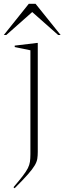

<svg xmlns="http://www.w3.org/2000/svg" viewBox="-64 -752 337 1004"><path d="M95 -489 13 -506V-513.5L129.5 -527.5H133.5V42.5Q133.5 62.5 131 78.5Q128.5 94.5 117.2 113.5Q106 132.5 81.5 160.2Q57 188 12.5 232.5L6.5 227Q37.5 191 55.2 167.8Q73 144.5 81.5 127.8Q90 111 92.5 94.2Q95 77.5 95 54.5ZM-44 -569 86.5 -732H122L253 -569H240L104.5 -689L-31 -569Z"/></svg>

Font: Newsreader 72pt ExtraLight
Style: Regular
Weight: 275
Designer: Hugues Gentile
Foundry: Production Type
Version: Version 1.003; ttfautohint (v1.8.3)